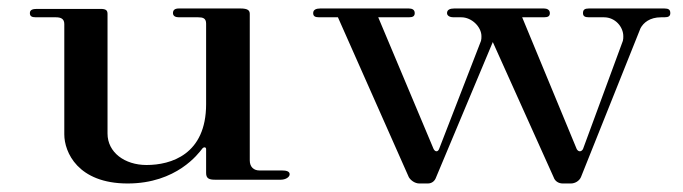

<svg xmlns="http://www.w3.org/2000/svg" viewBox="-20 -424 1611 453"><path d="M281.2 8.9C397 8.9 448.5 -62.4 456.4 -72.3C460.4 -78.2 466.3 -77.2 466.3 -72.3V-15.8C466.3 -3 473.3 0 487.1 0H642.6C653.5 0 663.4 -5.9 663.4 -12.9C663.4 -19.8 655.4 -21.8 645.5 -21.8H592.1C579.2 -21.8 569.3 -29.7 569.3 -45.5V-391.1C569.3 -399 565.3 -404 547.5 -404H402C392.1 -404 388.1 -400 388.1 -393.1C388.1 -386.1 394.1 -383.2 402 -383.2H447.5C458.4 -383.2 466.3 -381.2 466.3 -368.3V-178.2C466.3 -59.4 383.2 -34.7 325.7 -34.7C274.3 -34.7 233.7 -64.4 233.7 -108.9V-391.1C233.7 -400 229.7 -403 216.8 -403H67.3C57.4 -403 50.5 -401 50.5 -393.1C50.5 -386.1 54.5 -383.2 64.4 -383.2H111.9C122.8 -383.2 131.7 -380.2 131.7 -367.3V-106.9C131.7 -65.3 163.4 8.9 281.2 8.9Z M969.4 8.9H989.2C999.1 8.9 1006 3 1009 -5.9L1142.7 -324.8L1286.2 -5.9C1289.2 3 1297.1 8.9 1308 8.9H1326.8C1336.7 8.9 1346.6 3 1350.6 -5.9L1491.2 -357.4C1498.1 -370.3 1513 -383.2 1539.7 -383.2H1547.6C1557.5 -383.2 1561.5 -386.1 1561.5 -393.1C1561.5 -401 1557.5 -404 1547.6 -404H1369.4C1359.5 -404 1355.5 -401 1355.5 -393.1C1355.5 -386.1 1359.5 -383.2 1369.4 -383.2H1405C1431.8 -383.2 1450.6 -360.4 1450.6 -338.6C1450.6 -334.7 1450.6 -331.7 1449.6 -327.7L1355.5 -72.3C1351.6 -65.3 1344.6 -65.3 1340.7 -72.3L1212 -383.2H1263.5C1273.4 -383.2 1277.3 -386.1 1277.3 -393.1C1277.3 -401 1270.4 -404 1263.5 -404H1051.6C1041.7 -404 1034.7 -401 1034.7 -393.1C1034.7 -386.1 1042.7 -383.2 1049.6 -383.2H1068.4C1093.2 -383.2 1115.9 -360.4 1115.9 -338.6C1115.9 -334.7 1115.9 -331.7 1114.9 -327.7L1015.9 -72.3C1013 -65.3 1007 -65.3 1003.1 -72.3L872.4 -383.2H944.6C954.5 -383.2 958.5 -386.1 958.5 -393.1C958.5 -401 952.6 -404 944.6 -404H735.7C725.8 -404 718.9 -401 718.9 -393.1C718.9 -386.1 722.9 -383.2 732.8 -383.2H777.3L944.6 -5.9C948.6 1 958.5 8.9 969.4 8.9Z"/></svg>

Font: Biblismive
Style: Regular
Weight: 400
Designer: Susan Drake
Foundry: Susan Drake
Version: Version 1.0; ttfautohint (v1.8.4.7-5d5b)